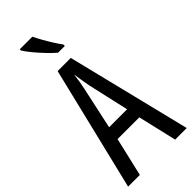

<svg xmlns="http://www.w3.org/2000/svg" viewBox="-296 -992 1042 1042"><g transform="rotate(-45 225.0 -471.5)"><path d="M361 0 309 -223H142L90 0H0L173 -714H274L450 0ZM240 -535Q235 -563 230.5 -589Q226 -615 223 -638Q218 -590 206 -536L155 -301H293ZM208 -943Q219 -920 234.5 -892.5Q250 -865 266.5 -839Q283 -813 297 -794V-783H245Q225 -800 198.5 -827.5Q172 -855 148 -884Q124 -913 111 -934V-943Z"/></g></svg>

Font: Noto Sans Ethiopic ExtraCondensed
Style: Regular
Weight: 400
Width: 2
Designer: Monotype Design Team
Foundry: Monotype Imaging Inc.
Version: Version 2.102; ttfautohint (v1.8.4.7-5d5b)